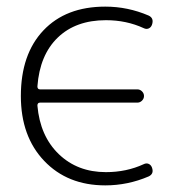

<svg xmlns="http://www.w3.org/2000/svg" viewBox="-20 -550 554 580"><path d="M298 10Q184 10 113.5 -64Q43 -138 43 -260Q43 -386 111 -458Q179 -530 298 -530Q366 -530 429 -503Q446 -495 439 -475Q436 -467 429 -464Q422 -461 414 -465Q362 -489 300 -489Q209 -489 154.5 -436.5Q100 -384 93 -289Q93 -280 101 -280H395Q403 -280 409 -274Q415 -268 415 -260Q415 -252 409 -246Q403 -240 395 -240H101Q93 -240 93 -231Q101 -139 157.5 -84.5Q214 -30 300 -30Q362 -30 414 -54Q422 -58 429 -55Q436 -52 439 -44Q446 -25 429 -17Q366 10 298 10Z"/></svg>

Font: Rounded Mplus 1c Light
Style: Regular
Weight: 300
Version: Version 1.059.20150529